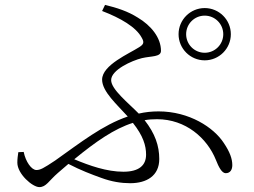

<svg xmlns="http://www.w3.org/2000/svg" viewBox="-20 -762 1040 786"><path d="M711 -622C711 -563 759 -515 818 -515C877 -515 925 -563 925 -622C925 -681 877 -729 818 -729C759 -729 711 -681 711 -622ZM742 -622C742 -664 776 -698 818 -698C860 -698 894 -664 894 -622C894 -580 860 -546 818 -546C776 -546 742 -580 742 -622ZM77 -140 55 -139C53 -124 51 -113 51 -96C51 -50 113 4 141 4C169 4 180 -22 217 -54L260 -91C310 -65 355 -48 394 -34C437 -18 477 -12 513 -12C580 -12 632 -42 632 -111C632 -165 615 -215 572 -270C589 -273 606 -274 623 -274C740 -274 828 -197 864 -107C875 -79 888 -53 904 -53C923 -53 931 -68 931 -86C931 -112 921 -140 896 -177C855 -240 755 -306 629 -306C601 -306 574 -303 548 -297C506 -340 435 -396 435 -434C435 -476 520 -514 561 -524C599 -533 639 -528 639 -554C639 -608 598 -658 544 -690C503 -716 459 -730 410 -742L398 -717C474 -688 537 -651 560 -608C571 -589 569 -581 550 -569C510 -543 398 -496 398 -436C398 -387 460 -333 503 -285C400 -250 309 -178 206 -105C158 -73 145 -66 129 -66C109 -66 85 -100 77 -140ZM524 -259C566 -206 578 -166 578 -129C578 -85 549 -59 485 -59C417 -59 346 -84 284 -110C373 -183 448 -235 524 -259Z"/></svg>

Font: Noto Serif TC Light
Style: Regular
Weight: 300
Designer: Ryoko NISHIZUKA 西塚涼子 (kana & ideographs); Frank Grießhammer (Latin, Greek & Cyrillic); Wenlong ZHANG 张文龙 (bopomofo); San
Foundry: Adobe
Version: Version 2.001;hotconv 1.1.0;makeotfexe 2.6.0